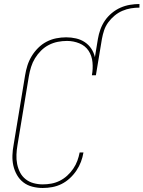

<svg xmlns="http://www.w3.org/2000/svg" viewBox="-20 -929 715 957"><path d="M193 8Q167 8 141.5 1.5Q116 -5 96.5 -20Q77 -35 64.5 -57Q52 -79 46.5 -103.5Q41 -128 42 -155Q43 -182 48 -208L105 -553Q109 -578 116.5 -602Q124 -626 137.5 -648.5Q151 -671 170 -690Q189 -709 212 -721Q235 -733 260 -738Q285 -743 310 -743Q335 -743 359 -737.5Q383 -732 402.5 -719Q422 -706 435 -686.5Q448 -667 453 -644L468 -735Q472 -759 480.5 -782.5Q489 -806 503 -826.5Q517 -847 537.5 -864Q558 -881 581 -891Q604 -901 628 -905Q652 -909 675 -909V-891Q654 -891 632.5 -887.5Q611 -884 590 -875Q569 -866 551 -851Q533 -836 519.5 -817.5Q506 -799 499 -778Q492 -757 488 -735L458 -554H438Q444 -586 441 -618.5Q438 -651 421.5 -676Q405 -701 375.5 -713Q346 -725 314 -725Q291 -725 268 -720.5Q245 -716 223.5 -705Q202 -694 184.5 -676.5Q167 -659 154.5 -638.5Q142 -618 135 -595.5Q128 -573 124 -550L67 -205Q63 -182 62 -158Q61 -134 65.5 -111.5Q70 -89 80 -69.5Q90 -50 107.5 -36Q125 -22 147.5 -16Q170 -10 193 -10Q215 -10 236.5 -14Q258 -18 278 -28Q298 -38 315 -53.5Q332 -69 345 -88Q358 -107 365.5 -127.5Q373 -148 377 -169H396Q392 -145 383.5 -122.5Q375 -100 361 -79Q347 -58 328 -40.5Q309 -23 287 -12Q265 -1 241 3.5Q217 8 193 8Z"/></svg>

Font: Iosevka Slab Thin Oblique
Style: Regular
Weight: 100
Italic angle: -9°
Monospace: yes
Designer: Belleve Invis
Foundry: Belleve Invis
Version: Version 11.1.0; ttfautohint (v1.8.3)